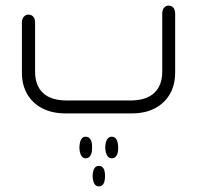

<svg xmlns="http://www.w3.org/2000/svg" viewBox="-20 -404 702 684"><path d="M449 0H214Q165 0 130 -18.5Q95 -37 76.5 -69.5Q58 -102 58 -146V-323Q58 -337 65 -344.5Q72 -352 81 -352Q92 -352 98.5 -344.5Q105 -337 105 -323V-149Q105 -99 133.5 -72.5Q162 -46 219 -46H444Q500 -46 529 -72.5Q558 -99 558 -149V-355Q558 -369 564.5 -376.5Q571 -384 581 -384Q591 -384 597.5 -376.5Q604 -369 604 -355V-146Q604 -102 585.5 -69.5Q567 -37 532.5 -18.5Q498 0 449 0ZM285 160Q275 160 269.5 150.5Q264 141 263 124V119Q264 101 269.5 92Q275 83 285 83Q296 83 302 92Q308 101 308 119V124Q308 141 302 150.5Q296 160 285 160ZM378 160Q368 160 362 150.5Q356 141 355 124V119Q356 101 362 92Q368 83 378 83Q389 83 394.5 92Q400 101 401 119V124Q401 141 395 150.5Q389 160 378 160ZM310 221Q311 204 316.5 195.5Q322 187 332 187Q343 187 348.5 195.5Q354 204 354 221V225Q354 242 348.5 251Q343 260 332 260Q322 260 316.5 251Q311 242 310 225Z"/></svg>

Font: Beiruti Light
Style: Regular
Weight: 300
Designer: Arlette Boutros
Foundry: Boutros
Version: Version 1.41